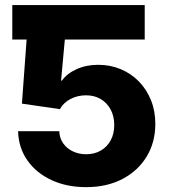

<svg xmlns="http://www.w3.org/2000/svg" viewBox="-20 -748 686 778"><path d="M183.1 -727.5V-587.9H29.8V-727.5ZM329.1 10.3Q249.5 10.3 188 -18.6Q126.5 -47.4 90.8 -98.4Q55.2 -149.4 53.2 -216.3H220.2Q221.2 -188.5 235.8 -167.5Q250.5 -146.5 274.9 -134.8Q299.3 -123 329.1 -123Q362.8 -123 388.4 -137.9Q414.1 -152.8 428.5 -179.4Q442.9 -206.1 442.9 -241.2Q442.9 -277.3 428.2 -304.4Q413.6 -331.5 387.9 -346.7Q362.3 -361.8 328.6 -361.8Q293.9 -361.8 265.4 -346.7Q236.8 -331.5 222.7 -305.7L68.8 -328.1L98.1 -727.5H566.4V-587.9H242.7L227.5 -421.4H231Q251 -449.7 290 -467.5Q329.1 -485.4 377.9 -485.4Q426.8 -485.4 469 -467.8Q511.2 -450.2 542.7 -418Q574.2 -385.7 591.8 -342Q609.4 -298.3 609.4 -246.1Q609.4 -171.4 574.2 -113.5Q539.1 -55.7 476.1 -22.7Q413.1 10.3 329.1 10.3Z"/></svg>

Font: Inter 18pt ExtraBold
Style: Regular
Weight: 800
Designer: Rasmus Andersson
Foundry: rsms
Version: Version 4.001;git-66647c0bb